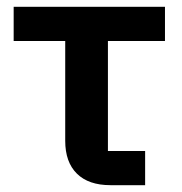

<svg xmlns="http://www.w3.org/2000/svg" viewBox="-20 -542 532 562"><path d="M303.2 0Q239.3 0 205.1 -33.7Q170.9 -67.4 170.9 -129.9V-421.9H20V-522H462.9V-421.9H295.9V-100.1H404.8V0Z"/></svg>

Font: Anuphan SemiBold
Style: Bold
Weight: 600
Designer: Mike Abbink, Paul van der Laan, Pieter van Rosmalen, Mint Tantisuwanna
Foundry: Bold Monday; Cadson Demak
Version: Version 3.002;hotconv 1.0.109;makeotfexe 2.5.65596